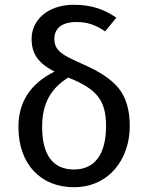

<svg xmlns="http://www.w3.org/2000/svg" viewBox="-20 -770 619 802"><path d="M328 -501C294 -516 269 -528 252 -538C219 -558 207 -577 207 -608C207 -649 236 -678 299 -678C344 -678 378 -667 419 -639L466 -696C414 -732 361 -750 288 -750C177 -750 112 -684 112 -608C112 -548 137 -507 208 -471C107 -421 57 -344 57 -240C57 -83 151 12 289 12C434 12 522 -104 522 -243C522 -310 507 -362 476 -401C445 -439 395 -472 328 -501ZM289 -62C200 -62 156 -124 156 -240C156 -339 193 -401 265 -446C386 -398 423 -350 423 -243C423 -126 376 -62 289 -62Z"/></svg>

Font: Fira Sans
Style: Regular
Weight: 400
Designer: Carrois Corporate & Edenspiekermann AG
Foundry: Carrois Corporate GbR & Edenspiekermann AG
Version: Version 4.203